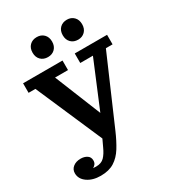

<svg xmlns="http://www.w3.org/2000/svg" viewBox="-217 -841 1057 1168"><g transform="rotate(-30 311.5 -257.0)"><path d="M438 -580Q407 -580 388 -599Q369 -618 369 -650Q369 -682 388 -701Q407 -720 438 -720Q467 -720 486 -701Q505 -682 505 -650Q505 -618 486 -599Q467 -580 438 -580ZM226 -580Q195 -580 176 -599Q157 -618 157 -650Q157 -682 176 -701Q195 -720 226 -720Q256 -720 275 -701Q294 -682 294 -650Q294 -618 275 -599Q256 -580 226 -580ZM87 54Q113 54 131.5 66Q150 78 150 102Q150 117 143 126.5Q136 136 125 142Q135 143 146 143Q183 143 203.5 122Q224 101 241 63L264 14L62 -451H14V-518H291V-451H200L331 -127L466 -451H377V-518H604V-451H557L356 13Q331 71 304 114.5Q277 158 239 182Q201 206 143 206Q87 206 50 180Q13 154 13 114Q13 87 34 70.5Q55 54 87 54Z"/></g></svg>

Font: Montagu Slab 16pt Medium
Style: Regular
Weight: 500
Designer: Florian Karsten
Foundry: Florian Karsten
Version: Version 1.000; ttfautohint (v1.8.3)